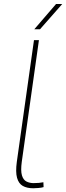

<svg xmlns="http://www.w3.org/2000/svg" viewBox="-20 -956 339 985"><path d="M267.6 -935.5H299.3L185.1 -805.7H155.8ZM179.7 -750 91.8 -126.5Q85.4 -80.1 92.5 -56.4Q99.6 -32.7 116 -24.7Q132.3 -16.6 152.3 -16.6Q181.2 -16.6 202.6 -21L203.6 3.9Q192.4 7.3 176.3 8.5Q160.2 9.8 150.4 9.8Q118.2 9.8 96.9 -2.2Q75.7 -14.2 67.4 -43.9Q59.1 -73.7 66.4 -126.5L154.3 -750Z"/></svg>

Font: Robert Sans Thin
Style: Italic
Weight: 100
Italic angle: -8°
Designer: Christian Robertson (extended by Adam Twardoch)
Foundry: Google
Version: Version 12.135;April 2, 2019;FontCreator 11.5.0.2425 64-bit;